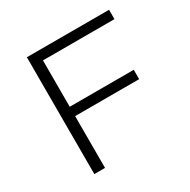

<svg xmlns="http://www.w3.org/2000/svg" viewBox="-155 -833 968 979"><g transform="rotate(-30 328.5 -344.0)"><path d="M127 0V-688H611V-633H190V-360H567V-305H190V0Z"/></g></svg>

Font: Saira Expanded Light
Style: Regular
Weight: 300
Width: 7
Designer: Hector Gatti with collaboration of the Omnibus-Type team
Foundry: Omnibus-Type
Version: Version 1.101